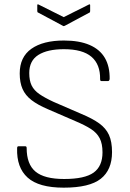

<svg xmlns="http://www.w3.org/2000/svg" viewBox="-20 -854 599 886"><path d="M274 12Q159 12 107.5 -34.5Q56 -81 59 -170Q59 -179 65 -179H97Q103 -179 103 -171Q103 -96 144 -62Q185 -28 276 -28Q371 -28 412 -57.5Q453 -87 453 -151Q453 -191 440 -216Q427 -241 400 -258.5Q373 -276 328 -295L201 -350Q154 -370 125.5 -392Q97 -414 84 -443.5Q71 -473 71 -515Q71 -591 125 -629Q179 -667 275 -667Q346 -667 393.5 -646.5Q441 -626 464 -586.5Q487 -547 486 -489Q484 -480 479 -480H447Q445 -480 443.5 -482Q442 -484 442 -489Q443 -557 402 -592Q361 -627 275 -627Q199 -627 157 -600.5Q115 -574 115 -517Q115 -482 126 -459.5Q137 -437 161.5 -420Q186 -403 227 -384L354 -329Q407 -307 438 -284.5Q469 -262 483 -231Q497 -200 497 -152Q497 -70 445 -29Q393 12 274 12ZM270 -735 156 -796Q152 -797 152 -803V-830Q152 -836 158 -833L274 -775L390 -833Q396 -836 396 -830V-803Q396 -797 393 -796L279 -735Q274 -732 270 -735Z"/></svg>

Font: Sofia Sans ExtraLight
Style: Regular
Weight: 250
Version: Version 4.100-B